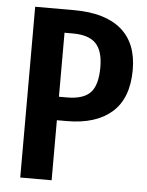

<svg xmlns="http://www.w3.org/2000/svg" viewBox="-51 -733 591 774"><g transform="rotate(5 244.5 -345.5)"><path d="M474 -472Q474 -357 409.5 -300Q345 -243 227 -243H187V0H60V-691H218Q343 -691 408.5 -635.5Q474 -580 474 -472ZM343 -471Q343 -537 314 -567Q285 -597 221 -597H187V-338H220Q285 -338 314 -368Q343 -398 343 -471Z"/></g></svg>

Font: Fira Sans Extra Condensed Medium
Style: Regular
Weight: 500
Width: 1
Designer: Carrois Corporate & Edenspiekermann AG
Foundry: Carrois Corporate GbR & Edenspiekermann AG
Version: Version 4.203